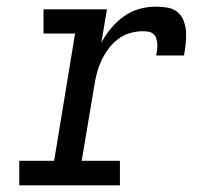

<svg xmlns="http://www.w3.org/2000/svg" viewBox="-20 -558 640 578"><path d="M38 0V-74H143L206 -457H111V-530H302L285 -429Q297 -452 314 -472.5Q331 -493 352.5 -508.5Q374 -524 399 -531Q424 -538 449 -538Q467 -538 484.5 -535Q502 -532 514.5 -521.5Q527 -511 533 -495Q539 -479 540 -461.5Q541 -444 539 -426Q537 -408 534 -391H450Q452 -399 453 -408Q454 -417 453.5 -425.5Q453 -434 450.5 -442Q448 -450 442 -455.5Q436 -461 427.5 -462.5Q419 -464 410 -464Q391 -464 371.5 -458.5Q352 -453 335.5 -440.5Q319 -428 306.5 -411Q294 -394 285.5 -376Q277 -358 272 -339Q267 -320 264 -301L226 -74H341V0Z"/></svg>

Font: Iosevka Curly Slab ExObl
Style: Regular
Weight: 400
Width: 7
Italic angle: -9°
Monospace: yes
Designer: Belleve Invis
Foundry: Belleve Invis
Version: Version 11.1.0; ttfautohint (v1.8.3)